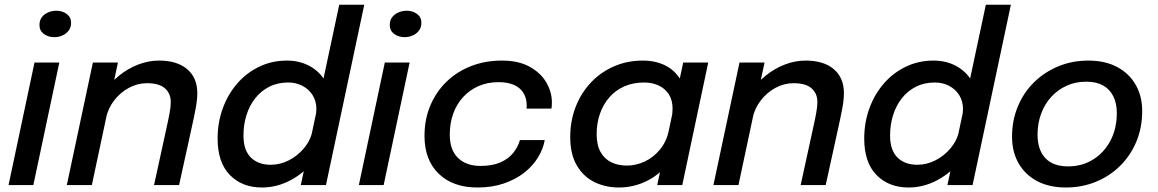

<svg xmlns="http://www.w3.org/2000/svg" viewBox="-20 -802 5016 832"><path d="M17 0 129.5 -531H237L124.5 0ZM215 -641Q189 -641 170 -655Q151 -669 151 -693.5Q151 -713.5 161.2 -727.2Q171.5 -741 188.5 -748.2Q205.5 -755.5 224.5 -755.5Q250.5 -755.5 269.2 -741.5Q288 -727.5 288 -703Q288 -683.5 277.8 -669.8Q267.5 -656 251 -648.5Q234.5 -641 215 -641Z M647.5 0 701 -245Q710.5 -287.5 715.2 -313.8Q720 -340 720 -360Q720 -397 694.8 -419.2Q669.5 -441.5 616.5 -441.5Q576 -441.5 538.8 -421.5Q501.5 -401.5 475 -367.2Q448.5 -333 439 -289.5L394 -312.5Q404.5 -361 431.2 -402.2Q458 -443.5 496 -474.2Q534 -505 578.5 -522.2Q623 -539.5 669 -539.5Q747.5 -539.5 791.2 -502.2Q835 -465 835 -398.5Q835 -370 827.8 -331.2Q820.5 -292.5 807.5 -234.5L756 0ZM269.5 0 382.5 -531H491L378 0Z M1115 10.5Q1029 10.5 976 -43.8Q923 -98 923 -201.5Q923 -270.5 945 -331.5Q967 -392.5 1007.2 -439.2Q1047.5 -486 1102.8 -512.8Q1158 -539.5 1223.5 -539.5Q1277.5 -539.5 1320.5 -516.5Q1363.5 -493.5 1388.5 -452Q1413.5 -410.5 1413.5 -355.5Q1413.5 -342.5 1411.2 -325.8Q1409 -309 1406 -296.5L1346.5 -294.5Q1348.5 -301.5 1349.8 -312.2Q1351 -323 1351 -329.5Q1351 -363.5 1334.8 -389.5Q1318.5 -415.5 1290.8 -430Q1263 -444.5 1229 -444.5Q1183 -444.5 1147 -426.2Q1111 -408 1086 -376.2Q1061 -344.5 1048 -303Q1035 -261.5 1035 -215Q1035 -151 1067 -119.5Q1099 -88 1153 -88Q1193.5 -88 1231.5 -107.2Q1269.5 -126.5 1297.5 -160Q1325.5 -193.5 1334.5 -236.5L1401 -234Q1386.5 -165 1343.5 -109.5Q1300.5 -54 1240.5 -21.8Q1180.5 10.5 1115 10.5ZM1283.5 0 1450 -781.5H1558.5L1392.5 0Z M1535 0 1647.5 -531H1755L1642.5 0ZM1733 -641Q1707 -641 1688 -655Q1669 -669 1669 -693.5Q1669 -713.5 1679.2 -727.2Q1689.5 -741 1706.5 -748.2Q1723.5 -755.5 1742.5 -755.5Q1768.5 -755.5 1787.2 -741.5Q1806 -727.5 1806 -703Q1806 -683.5 1795.8 -669.8Q1785.5 -656 1769 -648.5Q1752.5 -641 1733 -641Z M2049 10.5Q1942.5 10.5 1881 -49.2Q1819.5 -109 1819.5 -213Q1819.5 -285 1844.8 -344.8Q1870 -404.5 1915.2 -448.2Q1960.5 -492 2021.8 -515.8Q2083 -539.5 2154.5 -539.5Q2227 -539.5 2275.2 -512.8Q2323.5 -486 2347.5 -444.5Q2371.5 -403 2371.5 -359Q2371.5 -349.5 2371 -342.5Q2370.5 -335.5 2369.5 -331.5H2261.5Q2262 -334 2262.2 -337Q2262.5 -340 2262.5 -344Q2262.5 -375 2249 -398Q2235.5 -421 2208.2 -433.5Q2181 -446 2140 -446Q2092 -446 2053.2 -428.8Q2014.5 -411.5 1986.5 -381Q1958.5 -350.5 1943.8 -309Q1929 -267.5 1929 -218.5Q1929 -152 1964.8 -117.5Q2000.5 -83 2062 -83Q2113.5 -83 2148.2 -98.2Q2183 -113.5 2203.8 -139.2Q2224.5 -165 2233 -195H2340.5Q2334 -157 2311.5 -120Q2289 -83 2251.8 -53.8Q2214.5 -24.5 2163.5 -7Q2112.5 10.5 2049 10.5Z M2662 10.5Q2603.5 10.5 2555.8 -13Q2508 -36.5 2479.5 -85.2Q2451 -134 2451 -208Q2451 -278.5 2474.5 -338.8Q2498 -399 2540.2 -444Q2582.5 -489 2640 -514.2Q2697.5 -539.5 2766 -539.5Q2819.5 -539.5 2861.5 -519Q2903.5 -498.5 2928 -458Q2952.5 -417.5 2952.5 -359Q2952.5 -344.5 2950.2 -324Q2948 -303.5 2944 -289L2889.5 -288.5Q2892 -296.5 2893.2 -309.5Q2894.5 -322.5 2894.5 -331Q2894.5 -368.5 2878 -393.8Q2861.5 -419 2833.5 -431.8Q2805.5 -444.5 2771.5 -444.5Q2723.5 -444.5 2685.5 -427.8Q2647.5 -411 2620.8 -380.5Q2594 -350 2579.8 -309.2Q2565.5 -268.5 2565.5 -220.5Q2565.5 -173.5 2582.5 -143.2Q2599.5 -113 2629 -98.8Q2658.5 -84.5 2696 -84.5Q2736 -84.5 2774 -102.2Q2812 -120 2840.2 -154.5Q2868.5 -189 2879 -238L2938.5 -233.5Q2921.5 -153 2879.5 -98.5Q2837.5 -44 2781 -16.8Q2724.5 10.5 2662 10.5ZM2936.5 0H2828L2940.5 -531H3049Z M3449.5 0 3503 -245Q3512.5 -287.5 3517.2 -313.8Q3522 -340 3522 -360Q3522 -397 3496.8 -419.2Q3471.5 -441.5 3418.5 -441.5Q3378 -441.5 3340.8 -421.5Q3303.5 -401.5 3277 -367.2Q3250.5 -333 3241 -289.5L3196 -312.5Q3206.5 -361 3233.2 -402.2Q3260 -443.5 3298 -474.2Q3336 -505 3380.5 -522.2Q3425 -539.5 3471 -539.5Q3549.5 -539.5 3593.2 -502.2Q3637 -465 3637 -398.5Q3637 -370 3629.8 -331.2Q3622.5 -292.5 3609.5 -234.5L3558 0ZM3071.5 0 3184.5 -531H3293L3180 0Z M3917 10.5Q3831 10.5 3778 -43.8Q3725 -98 3725 -201.5Q3725 -270.5 3747 -331.5Q3769 -392.5 3809.2 -439.2Q3849.5 -486 3904.8 -512.8Q3960 -539.5 4025.5 -539.5Q4079.5 -539.5 4122.5 -516.5Q4165.5 -493.5 4190.5 -452Q4215.5 -410.5 4215.5 -355.5Q4215.5 -342.5 4213.2 -325.8Q4211 -309 4208 -296.5L4148.5 -294.5Q4150.5 -301.5 4151.8 -312.2Q4153 -323 4153 -329.5Q4153 -363.5 4136.8 -389.5Q4120.5 -415.5 4092.8 -430Q4065 -444.5 4031 -444.5Q3985 -444.5 3949 -426.2Q3913 -408 3888 -376.2Q3863 -344.5 3850 -303Q3837 -261.5 3837 -215Q3837 -151 3869 -119.5Q3901 -88 3955 -88Q3995.5 -88 4033.5 -107.2Q4071.5 -126.5 4099.5 -160Q4127.5 -193.5 4136.5 -236.5L4203 -234Q4188.5 -165 4145.5 -109.5Q4102.5 -54 4042.5 -21.8Q3982.5 10.5 3917 10.5ZM4085.5 0 4252 -781.5H4360.5L4194.5 0Z M4598.5 10.5Q4526.5 10.5 4474.2 -17.2Q4422 -45 4393.8 -94.5Q4365.5 -144 4365.5 -209.5Q4365.5 -280.5 4390.8 -341Q4416 -401.5 4461.2 -445.8Q4506.5 -490 4566.5 -514.8Q4626.5 -539.5 4696.5 -539.5Q4769 -539.5 4821.2 -511.5Q4873.5 -483.5 4901.5 -434.2Q4929.5 -385 4929.5 -321Q4929.5 -248 4903.8 -187.2Q4878 -126.5 4832.5 -82Q4787 -37.5 4727 -13.5Q4667 10.5 4598.5 10.5ZM4608.5 -81Q4668.5 -81 4716 -110.2Q4763.5 -139.5 4791.5 -191.8Q4819.5 -244 4819.5 -312.5Q4819.5 -354.5 4804.2 -385Q4789 -415.5 4759.8 -431.8Q4730.5 -448 4687 -448Q4640.5 -448 4602 -430.5Q4563.5 -413 4535.2 -382Q4507 -351 4491.5 -309.2Q4476 -267.5 4476 -218.5Q4476 -153.5 4509.5 -117.2Q4543 -81 4608.5 -81Z"/></svg>

Font: Epilogue Medium
Style: Italic
Weight: 500
Italic angle: -12°
Designer: Tyler Finck
Foundry: Etcetera Type Co
Version: Version 2.112